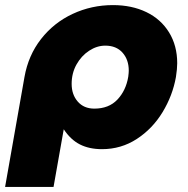

<svg xmlns="http://www.w3.org/2000/svg" viewBox="-47 -573 738 753"><path d="M456 -272Q458 -288 458 -296Q458 -339 433.5 -366.5Q409 -394 366 -394Q333 -394 302.5 -374Q272 -354 253 -320Q234 -286 234 -244Q234 -202 258 -174.5Q282 -147 323 -147Q380 -147 413.5 -182.5Q447 -218 456 -272ZM396 -553Q470 -553 527 -525.5Q584 -498 616 -446Q648 -394 648 -325Q648 -303 643 -271Q630 -198 590.5 -133Q551 -68 489.5 -28Q428 12 353 12Q303 12 266.5 -6.5Q230 -25 203 -66L163 160H-27L49 -271Q64 -356 114 -420Q164 -484 238 -518.5Q312 -553 396 -553Z"/></svg>

Font: Geom Black
Style: Bold Italic
Weight: 900
Italic angle: -10°
Version: Version 1.102